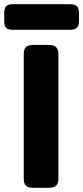

<svg xmlns="http://www.w3.org/2000/svg" viewBox="-62 -894 396 914"><path d="M-42 -794V-831Q-42 -854 -33 -864Q-24 -874 0 -874H271Q295 -874 304.5 -864Q314 -854 314 -831V-794Q314 -772 304.5 -762Q295 -752 271 -752H0Q-24 -752 -33 -761.5Q-42 -771 -42 -794ZM51 -43V-636Q51 -659 61 -669.5Q71 -680 96 -680H170Q195 -680 205.5 -669Q216 -658 216 -636V-43Q216 -21 205.5 -10.5Q195 0 170 0H96Q71 0 61 -10.5Q51 -21 51 -43Z"/></svg>

Font: Mitr Medium
Style: Regular
Weight: 500
Designer: Thanarat Vachiruckul
Foundry: Cadson Demak
Version: Version 1.002